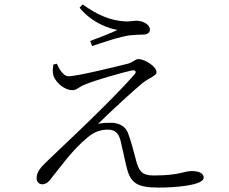

<svg xmlns="http://www.w3.org/2000/svg" viewBox="-20 -825 1040 871"><path d="M238 -536 222 -532C219 -513 218 -496 223 -480C233 -453 269 -416 310 -416C328 -416 338 -431 364 -441C423 -465 529 -494 576 -505C594 -509 602 -500 589 -486C546 -436 448 -337 371 -263C318 -211 236 -135 194 -94C169 -69 146 -48 146 -17C146 0 157 11 172 11C186 11 198 3 207 -9C248 -59 308 -146 379 -203C410 -229 440 -237 470 -237C506 -237 519 -215 526 -190C535 -154 544 -111 551 -80C569 2 594 26 700 26C769 26 904 17 904 -19C904 -37 886 -49 849 -49C813 -49 797 -29 677 -29C625 -29 609 -47 595 -106C585 -145 574 -185 562 -218C550 -254 517 -268 484 -268C468 -268 445 -268 425 -263C478 -316 585 -414 625 -447C660 -474 690 -481 690 -498C690 -524 636 -557 608 -557C593 -557 585 -543 560 -536C504 -522 329 -479 291 -479C272 -479 253 -501 238 -536ZM341 -790C402 -716 481 -695 513 -689C483 -675 430 -654 389 -639L398 -616C439 -630 526 -660 571 -665C599 -667 611 -668 628 -668C652 -668 660 -679 660 -691C660 -715 626 -731 599 -731C583 -731 573 -727 548 -728C481 -731 420 -758 355 -805Z"/></svg>

Font: Noto Serif CJK SC Light
Style: Regular
Weight: 300
Designer: Ryoko NISHIZUKA 西塚涼子 (kana & ideographs); Frank Grießhammer (Latin, Greek & Cyrillic); Wenlong ZHANG 张文龙 (bopomofo); San
Foundry: Adobe
Version: Version 2.001;hotconv 1.1.0;makeotfexe 2.6.0